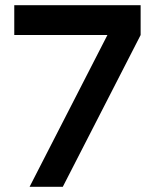

<svg xmlns="http://www.w3.org/2000/svg" viewBox="-20 -720 591 740"><path d="M35 -585H394L94 0H222L522 -585V-700H35Z"/></svg>

Font: Unageo
Style: SemiBold
Weight: 600
Designer: Richard Sepsi
Foundry: Richard Sepsi
Version: Version 2.000